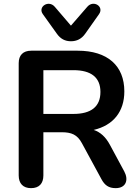

<svg xmlns="http://www.w3.org/2000/svg" viewBox="-20 -968 726 996"><path d="M348 -754C378 -754 403 -766 422 -793L494 -895C521 -934 465 -970 433 -933L348 -835L264 -933C232 -970 175 -933 202 -895L275 -793C294 -766 318 -754 348 -754ZM141 8C183 8 205 -16 205 -58V-282H300C350 -282 381 -270 405 -225L506 -39C523 -7 544 8 580 8C634 8 648 -35 625 -78L550 -217C528 -258 500 -283 466 -294C568 -318 625 -389 625 -494C625 -627 538 -705 383 -705H142C100 -705 77 -682 77 -640V-58C77 -16 100 8 141 8ZM205 -604H361C453 -604 501 -566 501 -491C501 -415 453 -377 361 -377H205Z"/></svg>

Font: Nunito
Style: Bold
Weight: 700
Designer: Vernon Adams
Foundry: Vernon Adams
Version: Version 3.602